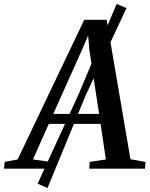

<svg xmlns="http://www.w3.org/2000/svg" viewBox="-89 -847 752 964"><path d="M-69 0 -65.5 -34 -0.5 -46.5 334 -747.5H446.5L566 -47.5L641.5 -34L639 0H359L361.5 -34L442.5 -46.5L416 -225H156L76.5 -46.5L166.5 -34L163.5 0ZM178.5 -275H408.5L359.5 -597.5L353.5 -668L326.5 -605.5ZM100 75 308 -379 496.5 -827 546 -806.5 340 -365.5 149.5 97Z"/></svg>

Font: Merriweather 60pt Medium
Style: Italic
Weight: 500
Italic angle: -7.8°
Version: Version 2.101